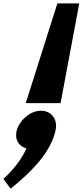

<svg xmlns="http://www.w3.org/2000/svg" viewBox="-167 -613 491 1141"><path d="M-14 0H193L304 -593H174ZM76 45C18 45 -45 93 -66 157C-83 211 -58 256 -10 269C-55 372 -147 450 -147 450L-104 508C16 413 139 289 164 157C176 93 136 45 76 45Z"/></svg>

Font: Hussar Milosc
Style: Bold
Weight: 700
Foundry: Cannot Into Space Fonts
Version: Version 1.02